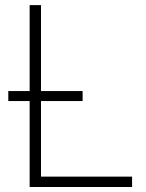

<svg xmlns="http://www.w3.org/2000/svg" viewBox="-20 -748 582 768"><path d="M98.6 0V-727.5H144V-41.5H508.3V0ZM13.2 -343.8V-383.8H310.5V-343.8Z"/></svg>

Font: Inter 28pt ExtraLight
Style: Regular
Weight: 250
Designer: Rasmus Andersson
Foundry: rsms
Version: Version 4.001;git-66647c0bb